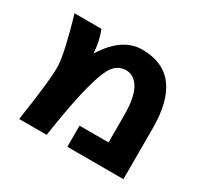

<svg xmlns="http://www.w3.org/2000/svg" viewBox="-118 -689 889 846"><g transform="rotate(30 327.0 -266.0)"><path d="M205.1 -412.1Q281.2 -534.2 382.8 -534.2Q595.7 -534.2 595.7 -255.9V2H310.5V-105.5H458V-243.2Q458 -334 433.1 -377Q408.2 -419.9 367.2 -419.9Q331.1 -419.9 306.6 -391.6Q282.2 -363.3 257.3 -271Q232.4 -178.7 205.1 2H65.4Q99.6 -222.7 96.7 -287.1Q93.8 -351.6 43.9 -523.4H180.7Q200.2 -475.6 205.1 -412.1Z"/></g></svg>

Font: Gen Shin Gothic Bold
Style: Bold
Weight: 700
Designer: [Source Han Sans]
Ryoko NISHIZUKA  (kana & ideographs); Paul D. Hunt (Latin, Greek & Cyrillic); Wenlong ZHANG  (bopomofo
Version: Version 1.002.20150607